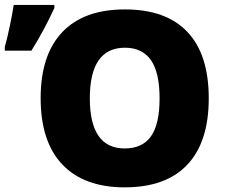

<svg xmlns="http://www.w3.org/2000/svg" viewBox="-59 -764 934 793"><path d="M803.2 -357.9Q803.2 -177.7 714.8 -84Q626.5 9.8 456.1 9.8Q288.1 9.8 198.5 -84.5Q108.9 -178.7 108.9 -358.9Q108.9 -537.1 198 -631.1Q287.1 -725.1 457 -725.1Q627.4 -725.1 715.3 -631.8Q803.2 -538.6 803.2 -357.9ZM312 -357.9Q312 -150.9 456.1 -150.9Q529.3 -150.9 564.7 -201.2Q600.1 -251.5 600.1 -357.9Q600.1 -464.8 564.2 -515.9Q528.3 -566.9 457 -566.9Q312 -566.9 312 -357.9ZM-39.1 -570.8Q-29.3 -604 -18.1 -658.4Q-6.8 -712.9 -2.4 -743.7H165.5V-731Q125.5 -643.1 70.8 -554.7H-39.1Z"/></svg>

Font: Open Sans ExtBd
Style: Bold
Weight: 800
Foundry: Ascender Corporation
Version: Version 1.10